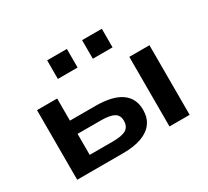

<svg xmlns="http://www.w3.org/2000/svg" viewBox="-143 -954 1276 1180"><g transform="rotate(-30 495.0 -364.0)"><path d="M96 0V-494H239V-337H420Q540 -337 601 -294.5Q662 -252 662 -170Q662 -115 634.5 -77Q607 -39 553.5 -19.5Q500 0 422 0ZM239 -94H404Q468 -94 497 -111.5Q526 -129 526 -171Q526 -211 496.5 -227Q467 -243 404 -243H239ZM751 0V-494H894V0ZM551 -596V-728H691V-596ZM303 -596V-728H443V-596Z"/></g></svg>

Font: Nunito Sans 10pt Expanded
Style: Bold
Weight: 700
Width: 7
Designer: Vernon Adams
Foundry: Vernon Adams
Version: Version 3.101;gftools[0.9.27]